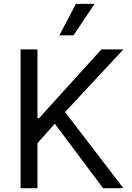

<svg xmlns="http://www.w3.org/2000/svg" viewBox="-20 -986 692 1006"><path d="M87.9 0V-727.1H176.3V-366.7H184.6L511.2 -727.1H626.5L320.8 -398.9L626.5 0H520L267.1 -337.9L176.3 -235.8V0ZM291 -800.8 377.9 -965.8H475.6L365.2 -800.8Z"/></svg>

Font: Sahel VF Regular
Style: Regular
Weight: 400
Foundry: Saber Rastikerdar (saber.rastikerdar@gmail.com)
Version: Version 3.4.0